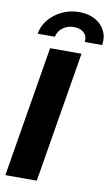

<svg xmlns="http://www.w3.org/2000/svg" viewBox="-103 -1001 611 1052"><g transform="rotate(10 203.0 -475.0)"><path d="M301.3 -727.5 180.7 0H5.9L126.5 -727.5ZM251 -950.2Q302.2 -950.2 339.4 -929.4Q376.5 -908.7 394 -873.3Q411.6 -837.9 404.3 -793.9H307.6Q312.5 -824.7 292.5 -844.5Q272.5 -864.3 236.3 -864.3Q200.2 -864.3 173.6 -844.5Q147 -824.7 141.6 -793.9H45.4Q52.7 -837.9 82 -873.3Q111.3 -908.7 155.3 -929.4Q199.2 -950.2 251 -950.2Z"/></g></svg>

Font: Inter 28pt ExtraBold
Style: Italic
Weight: 800
Italic angle: -9.3988°
Designer: Rasmus Andersson
Foundry: rsms
Version: Version 4.001;git-66647c0bb